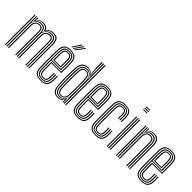

<svg xmlns="http://www.w3.org/2000/svg" viewBox="123 -1763 2733 2733"><g transform="rotate(45 1489.0 -396.5)"><path d="M525.2 0V-466.8Q525.2 -526.8 506.4 -560.4Q487.5 -594 425.5 -594Q387.8 -594 359.5 -576.2Q331.2 -558.5 315.2 -527.8H311.5Q303 -563.2 281.1 -578.6Q259.2 -594 218 -594Q180.5 -594 153.9 -576.9Q127.2 -559.8 110.2 -527.8H105.8L113 -600H128.5V-593.2L118.8 -554H122Q138.5 -579.5 163.5 -593.5Q188.5 -607.5 222.5 -607.5Q262 -607.5 284.4 -595Q306.8 -582.5 319.2 -554H323.5Q361 -607.5 430 -607.5Q475.5 -607.5 499.4 -591Q523.2 -574.5 532 -543.6Q540.8 -512.8 540.8 -469.2V0ZM53 0V-600H68.5V0ZM83.8 0V-600H99L95.8 -493.2H99.8Q113.5 -532.8 142.2 -556.4Q171 -580 214 -580Q258 -579.8 277.9 -559.5Q297.8 -539.2 302 -493.2H305.2Q319 -532.5 348.4 -556.4Q377.8 -580.2 420.8 -580Q474.8 -579.5 492.4 -550.4Q510 -521.2 510 -465.8V0H494.5V-464Q494.5 -513.2 479.2 -539.8Q464 -566.2 415.8 -566.2Q379 -566.2 354.5 -549.4Q330 -532.5 317.9 -506.9Q305.8 -481.2 305.8 -454.8V0H290.2V-464Q290.2 -513.2 274 -539.8Q257.8 -566.2 209 -566.2Q172.2 -566.2 147.9 -549.4Q123.5 -532.5 111.4 -506.9Q99.2 -481.2 99.2 -454.8V0ZM114.8 0V-456Q114.8 -493.5 137.4 -522.5Q160 -551.5 205.8 -551.5Q247.8 -551.5 261.4 -527.8Q275 -504 275 -461.5V0H259.5V-460.8Q259.5 -497.8 248.5 -517.8Q237.5 -537.8 203.8 -537.8Q167 -537.8 148.9 -514Q130.8 -490.2 130.8 -457.2V0ZM321 0V-456Q321 -493.5 343.9 -522.5Q366.8 -551.5 412.5 -551.5Q454.2 -551.5 466.8 -527.6Q479.2 -503.8 479.2 -461.5V0H464V-460.8Q464 -496.2 454.5 -517Q445 -537.8 410.2 -537.8Q373.5 -537.8 355 -514Q336.5 -490.2 336.5 -457.2V0Z M775.8 7.2Q705.8 7.2 672.5 -21.5Q639.2 -50.2 636.8 -121.2Q635.5 -155.8 634.9 -201.2Q634.2 -246.8 634.2 -296.1Q634.2 -345.5 634.9 -392.5Q635.5 -439.5 636.8 -477.2Q639.8 -546.5 671.9 -576.9Q704 -607.2 774.8 -607.2Q841.8 -607.2 873.8 -578.5Q905.8 -549.8 909 -479.5Q910 -451.2 910.4 -396.2Q910.8 -341.2 908 -277.2H711.2Q711.2 -195 713.5 -126.5Q714.8 -88 728.2 -72.2Q741.8 -56.5 775.8 -56.5Q806 -56.5 818.2 -71Q830.5 -85.5 832 -125Q833.5 -158 831 -209.5H846.5Q848.8 -157.5 847.5 -124.2Q845.5 -78.8 829.6 -61.2Q813.8 -43.8 775.8 -43.8Q734.2 -43.8 716.8 -62Q699.2 -80.2 697.8 -125Q696.8 -156 696.4 -203Q696 -250 696 -290H893.2Q895.2 -348.5 895 -400Q894.8 -451.5 893.5 -479.2Q890.8 -544.2 861.5 -569.4Q832.2 -594.5 774.8 -594.5Q710.8 -594.5 682.8 -566.5Q654.8 -538.5 652.2 -476.5Q650.5 -425.2 650 -360.5Q649.5 -295.8 650 -232.5Q650.5 -169.2 652 -122.5Q654.2 -58.2 683.4 -31.9Q712.5 -5.5 775.8 -5.5Q837.2 -5.5 863.9 -31.9Q890.5 -58.2 893.5 -122Q894.2 -138.8 894 -162Q893.8 -185.2 892.5 -209.5H908Q909 -187.8 909.4 -164Q909.8 -140.2 909 -121.2Q905.8 -51.5 875.2 -22.1Q844.8 7.2 775.8 7.2ZM775.8 -18.2Q719.5 -18.2 694.5 -41.8Q669.5 -65.2 667.2 -123Q666.2 -160 665.6 -206.4Q665 -252.8 665 -301.8Q665 -350.8 665.6 -395.9Q666.2 -441 667.5 -475.2Q669.8 -534.2 695.2 -558Q720.8 -581.8 774.8 -581.8Q825.2 -581.8 850.4 -559.4Q875.5 -537 878.2 -478.5Q879.2 -455.5 879.6 -408.4Q880 -361.2 878.2 -302.8H680.5Q680.5 -251.2 680.8 -211Q681 -170.8 682 -124.2Q682.8 -73.8 703.5 -52.4Q724.2 -31 775.8 -31Q820.5 -31 840.4 -50.9Q860.2 -70.8 862.8 -123Q864.2 -157.8 861.8 -209.5H877.2Q879.8 -158 878.2 -122.5Q875.5 -64.8 852.5 -41.5Q829.5 -18.2 775.8 -18.2ZM680.8 -315.5H863.2Q864.8 -366.5 864.2 -411.2Q863.8 -456 862.8 -478Q860.5 -529.8 839.2 -549.4Q818 -569 774.8 -569Q728.5 -569 706.6 -548.1Q684.8 -527.2 682.8 -474.5Q682 -448 681.4 -403.9Q680.8 -359.8 680.8 -315.5ZM696 -328.2Q696.2 -359.8 696.6 -398.2Q697 -436.8 698 -473.8Q699.8 -519.5 717.5 -537.9Q735.2 -556.2 774.8 -556.2Q812.5 -556.2 829 -538.4Q845.5 -520.5 847.5 -477Q848.2 -459 848.8 -419Q849.2 -379 847.8 -328.2ZM711.5 -341H832.5Q833.8 -385.2 833.2 -422.9Q832.8 -460.5 832 -476.5Q830.5 -514.2 817.4 -528.9Q804.2 -543.5 774.8 -543.5Q742.5 -543.5 728.6 -527.9Q714.8 -512.2 713.5 -473Q712.8 -443.8 712.2 -411.2Q711.8 -378.8 711.5 -341ZM746 -645 828 -772H846L760.5 -645ZM803.5 -645 897.5 -772H915.5L818.5 -645ZM774.8 -645 862.8 -772H880.8L789.5 -645Z M1281.8 0H1266.2V-800H1281.8ZM1251 0H1236.5L1239.2 -118.2L1235.5 -118.5Q1228.2 -73.8 1198.9 -45.9Q1169.5 -18 1123 -18Q1076.8 -18 1053.6 -46.1Q1030.5 -74.2 1026.8 -135Q1023 -212 1022.8 -294.1Q1022.5 -376.2 1026.8 -466Q1029.8 -521.2 1056.1 -551.2Q1082.5 -581.2 1134.2 -581.2Q1177 -581.2 1202.5 -554.4Q1228 -527.5 1234.8 -487.8H1238.2L1235.5 -611.5V-800H1251ZM1116 7.2Q1057.5 7.2 1029.1 -27.4Q1000.8 -62 996.2 -135Q988 -291 996.2 -466.2Q1004.2 -607 1123.2 -607Q1152.5 -607 1176.6 -595Q1200.8 -583 1215 -559.2H1218.8L1205 -692.5V-800H1221.2V-659.2L1230.2 -530.8H1224.5Q1197.8 -594.2 1128.5 -594.2Q1071.5 -594.2 1043.2 -560.9Q1015 -527.5 1011.8 -466.5Q1007.5 -382.5 1007.5 -301.2Q1007.5 -220 1011.8 -135.2Q1015.5 -70.8 1040.2 -38Q1065 -5.2 1119 -5.2Q1156.5 -5.2 1184.5 -24.9Q1212.5 -44.5 1225.5 -75.5H1229L1224.8 0H1210.5L1210.8 -6.8L1215 -40.5H1211.8Q1180 7.2 1116 7.2ZM1130 -30.8Q1181 -30.8 1205.6 -64.2Q1230.2 -97.8 1232.2 -140Q1235.2 -223.2 1235.5 -304.6Q1235.8 -386 1232.5 -462.2Q1231 -489.2 1221.2 -513.5Q1211.5 -537.8 1191 -553.1Q1170.5 -568.5 1136.8 -568.5Q1046.5 -568.5 1042.2 -466Q1038.8 -376.5 1038.9 -300.2Q1039 -224 1042.2 -135Q1044.2 -83.5 1064.4 -57.1Q1084.5 -30.8 1130 -30.8ZM1133.8 -44Q1094.8 -44 1076.9 -66.9Q1059 -89.8 1057.2 -135.2Q1054.2 -221.5 1054.4 -303.5Q1054.5 -385.5 1057.2 -465.8Q1060.5 -556.2 1139 -556.2Q1182.5 -556.2 1199.2 -527.5Q1216 -498.8 1217.8 -462.8Q1220.5 -384.5 1220.5 -304.4Q1220.5 -224.2 1217.5 -140Q1216 -99 1195.1 -71.5Q1174.2 -44 1133.8 -44ZM1133.8 -56.5Q1168.5 -56.5 1184.5 -80.8Q1200.5 -105 1202.2 -140Q1205.5 -221.8 1205.4 -303.8Q1205.2 -385.8 1202.2 -462.5Q1201 -494.5 1187.9 -519Q1174.8 -543.5 1139 -543.5Q1075.8 -543.5 1072.8 -466Q1069.5 -383.2 1069.5 -303.5Q1069.5 -223.8 1072.8 -135.2Q1074.2 -96.2 1088.5 -76.4Q1102.8 -56.5 1133.8 -56.5Z M1519.5 7.2Q1449.5 7.2 1416.2 -21.5Q1383 -50.2 1380.5 -121.2Q1379.2 -155.8 1378.6 -201.2Q1378 -246.8 1378 -296.1Q1378 -345.5 1378.6 -392.5Q1379.2 -439.5 1380.5 -477.2Q1383.5 -546.5 1415.6 -576.9Q1447.8 -607.2 1518.5 -607.2Q1585.5 -607.2 1617.5 -578.5Q1649.5 -549.8 1652.8 -479.5Q1653.8 -451.2 1654.1 -396.2Q1654.5 -341.2 1651.8 -277.2H1455Q1455 -195 1457.2 -126.5Q1458.5 -88 1472 -72.2Q1485.5 -56.5 1519.5 -56.5Q1549.8 -56.5 1562 -71Q1574.2 -85.5 1575.8 -125Q1577.2 -158 1574.8 -209.5H1590.2Q1592.5 -157.5 1591.2 -124.2Q1589.2 -78.8 1573.4 -61.2Q1557.5 -43.8 1519.5 -43.8Q1478 -43.8 1460.5 -62Q1443 -80.2 1441.5 -125Q1440.5 -156 1440.1 -203Q1439.8 -250 1439.8 -290H1637Q1639 -348.5 1638.8 -400Q1638.5 -451.5 1637.2 -479.2Q1634.5 -544.2 1605.2 -569.4Q1576 -594.5 1518.5 -594.5Q1454.5 -594.5 1426.5 -566.5Q1398.5 -538.5 1396 -476.5Q1394.2 -425.2 1393.8 -360.5Q1393.2 -295.8 1393.8 -232.5Q1394.2 -169.2 1395.8 -122.5Q1398 -58.2 1427.1 -31.9Q1456.2 -5.5 1519.5 -5.5Q1581 -5.5 1607.6 -31.9Q1634.2 -58.2 1637.2 -122Q1638 -138.8 1637.8 -162Q1637.5 -185.2 1636.2 -209.5H1651.8Q1652.8 -187.8 1653.1 -164Q1653.5 -140.2 1652.8 -121.2Q1649.5 -51.5 1619 -22.1Q1588.5 7.2 1519.5 7.2ZM1519.5 -18.2Q1463.2 -18.2 1438.2 -41.8Q1413.2 -65.2 1411 -123Q1410 -160 1409.4 -206.4Q1408.8 -252.8 1408.8 -301.8Q1408.8 -350.8 1409.4 -395.9Q1410 -441 1411.2 -475.2Q1413.5 -534.2 1439 -558Q1464.5 -581.8 1518.5 -581.8Q1569 -581.8 1594.1 -559.4Q1619.2 -537 1622 -478.5Q1623 -455.5 1623.4 -408.4Q1623.8 -361.2 1622 -302.8H1424.2Q1424.2 -251.2 1424.5 -211Q1424.8 -170.8 1425.8 -124.2Q1426.5 -73.8 1447.2 -52.4Q1468 -31 1519.5 -31Q1564.2 -31 1584.1 -50.9Q1604 -70.8 1606.5 -123Q1608 -157.8 1605.5 -209.5H1621Q1623.5 -158 1622 -122.5Q1619.2 -64.8 1596.2 -41.5Q1573.2 -18.2 1519.5 -18.2ZM1424.5 -315.5H1607Q1608.5 -366.5 1608 -411.2Q1607.5 -456 1606.5 -478Q1604.2 -529.8 1583 -549.4Q1561.8 -569 1518.5 -569Q1472.2 -569 1450.4 -548.1Q1428.5 -527.2 1426.5 -474.5Q1425.8 -448 1425.1 -403.9Q1424.5 -359.8 1424.5 -315.5ZM1439.8 -328.2Q1440 -359.8 1440.4 -398.2Q1440.8 -436.8 1441.8 -473.8Q1443.5 -519.5 1461.2 -537.9Q1479 -556.2 1518.5 -556.2Q1556.2 -556.2 1572.8 -538.4Q1589.2 -520.5 1591.2 -477Q1592 -459 1592.5 -419Q1593 -379 1591.5 -328.2ZM1455.2 -341H1576.2Q1577.5 -385.2 1577 -422.9Q1576.5 -460.5 1575.8 -476.5Q1574.2 -514.2 1561.1 -528.9Q1548 -543.5 1518.5 -543.5Q1486.2 -543.5 1472.4 -527.9Q1458.5 -512.2 1457.2 -473Q1456.5 -443.8 1456 -411.2Q1455.5 -378.8 1455.2 -341Z M1876 7.2Q1807.2 7.2 1774 -21.4Q1740.8 -50 1738.2 -121.2Q1737 -155.8 1736.4 -201.2Q1735.8 -246.8 1735.8 -296.1Q1735.8 -345.5 1736.4 -392.5Q1737 -439.5 1738.2 -477.2Q1741.2 -546.8 1773 -577Q1804.8 -607.2 1875.2 -607.2Q1943.8 -607.2 1976.1 -578.4Q2008.5 -549.5 2010.5 -480Q2010.8 -462 2010.6 -438.1Q2010.5 -414.2 2009.5 -392.2H1994Q1995 -412.5 1995.2 -436Q1995.5 -459.5 1995 -479.5Q1993.2 -541.2 1965.6 -567.9Q1938 -594.5 1875.2 -594.5Q1811.5 -594.5 1783.9 -566.8Q1756.2 -539 1753.8 -476.5Q1752 -425.2 1751.5 -360.6Q1751 -296 1751.5 -232.8Q1752 -169.5 1753.5 -122.5Q1755.8 -59.2 1784.9 -32.4Q1814 -5.5 1876 -5.5Q1937.8 -5.5 1965.1 -32.2Q1992.5 -59 1995 -121.8Q1995.8 -140.8 1995.6 -160.9Q1995.5 -181 1994 -209.5H2009.5Q2010.5 -186.5 2010.9 -166Q2011.2 -145.5 2010.5 -121.2Q2007.5 -52.5 1976.8 -22.6Q1946 7.2 1876 7.2ZM1876 -18.2Q1821.2 -18.2 1796 -43Q1770.8 -67.8 1768.8 -123Q1767.8 -160 1767.2 -206.5Q1766.8 -253 1766.6 -302Q1766.5 -351 1767.1 -396.1Q1767.8 -441.2 1769 -475.5Q1771.2 -535.5 1797 -558.6Q1822.8 -581.8 1875.2 -581.8Q1929.2 -581.8 1953.8 -558.5Q1978.2 -535.2 1979.8 -478.8Q1980 -461.2 1979.9 -438.9Q1979.8 -416.5 1978.8 -392.2H1963.2Q1964.5 -417.5 1964.5 -440.1Q1964.5 -462.8 1964.2 -478.5Q1963.2 -529.5 1941.9 -549.2Q1920.5 -569 1875.2 -569Q1830.5 -569 1808.4 -548.9Q1786.2 -528.8 1784.2 -474.5Q1783.2 -447 1782.6 -404.5Q1782 -362 1781.6 -312.8Q1781.2 -263.5 1781.6 -214.9Q1782 -166.2 1783.2 -126.2Q1785.2 -72.8 1807.1 -51.9Q1829 -31 1876 -31Q1921.2 -31 1941.8 -51.2Q1962.2 -71.5 1964.2 -122.5Q1965 -140.2 1964.9 -160.2Q1964.8 -180.2 1963.2 -209.5H1978.8Q1980.2 -178.8 1980.2 -159.6Q1980.2 -140.5 1979.8 -122.2Q1977 -65.8 1953.6 -42Q1930.2 -18.2 1876 -18.2ZM1876 -43.8Q1836.5 -43.8 1818.6 -61.8Q1800.8 -79.8 1799.2 -126.8Q1798 -173.8 1797.5 -236.1Q1797 -298.5 1797.6 -361.5Q1798.2 -424.5 1799.5 -473.8Q1801.2 -521 1819.2 -538.6Q1837.2 -556.2 1875.2 -556.2Q1914.2 -556.2 1931.2 -538.6Q1948.2 -521 1949 -477.2Q1949.2 -460.8 1949.2 -439.8Q1949.2 -418.8 1948 -392.2H1932.5Q1933.8 -419 1933.8 -440.1Q1933.8 -461.2 1933.5 -476.8Q1933 -513 1920.4 -528.2Q1907.8 -543.5 1875.2 -543.5Q1843.5 -543.5 1829.9 -528.2Q1816.2 -513 1815 -473Q1813.8 -428.8 1813.1 -368.2Q1812.5 -307.8 1812.9 -244.1Q1813.2 -180.5 1815 -126.5Q1816.2 -88 1829.6 -72.2Q1843 -56.5 1876 -56.5Q1908 -56.5 1920.2 -71.9Q1932.5 -87.2 1933.5 -124.5Q1934 -143 1934 -161.2Q1934 -179.5 1932.5 -209.5H1948Q1949.2 -181 1949.4 -160.5Q1949.5 -140 1949 -124Q1947.2 -79.8 1931 -61.8Q1914.8 -43.8 1876 -43.8Z M2101.2 -786.5V-800H2178.2V-786.5ZM2101.2 -759.2V-772.8H2178.2V-759.2ZM2101.2 -732V-745.5H2178.2V-732ZM2163 0V-600H2178.5V0ZM2101.5 0V-600H2117V0ZM2132.2 0V-600H2147.8V0Z M2554.2 0V-466.8Q2554.2 -486.2 2551.4 -508.2Q2548.5 -530.2 2538.5 -549.8Q2528.5 -569.2 2507.2 -581.6Q2486 -594 2449.2 -594Q2411.8 -594 2385.2 -576.9Q2358.8 -559.8 2341.8 -527.8H2337.2L2344 -600H2359.5L2359.8 -593.5L2350.5 -554H2353.5Q2370 -579.5 2394.8 -593.5Q2419.5 -607.5 2453.5 -607.5Q2496.2 -607.5 2520 -592.8Q2543.8 -578 2554.2 -555.6Q2564.8 -533.2 2567.1 -509.9Q2569.5 -486.5 2569.5 -469.2V0ZM2284.5 0V-600H2300V0ZM2315.2 0V-600H2330.5L2327.2 -493.2H2331.2Q2345 -532.8 2373.6 -556.5Q2402.2 -580.2 2445.2 -580Q2497.2 -579.8 2518 -550.5Q2538.8 -521.2 2538.8 -465.8V0H2523.5V-464Q2523.5 -511.5 2506.2 -538.9Q2489 -566.2 2440 -566.2Q2403.2 -566.2 2379 -549.4Q2354.8 -532.5 2342.8 -506.9Q2330.8 -481.2 2330.8 -454.8V0ZM2346.2 0V-456Q2346.2 -493.5 2368.8 -522.5Q2391.2 -551.5 2436.8 -551.5Q2470 -551.5 2485 -537.4Q2500 -523.2 2504.1 -502.5Q2508.2 -481.8 2508.2 -461.5V0H2492.8V-460.8Q2492.8 -477.5 2489.9 -495.4Q2487 -513.2 2474.9 -525.5Q2462.8 -537.8 2434.8 -537.8Q2398 -537.8 2380.1 -514Q2362.2 -490.2 2362.2 -457.2V0Z M2804.5 7.2Q2734.5 7.2 2701.2 -21.5Q2668 -50.2 2665.5 -121.2Q2664.2 -155.8 2663.6 -201.2Q2663 -246.8 2663 -296.1Q2663 -345.5 2663.6 -392.5Q2664.2 -439.5 2665.5 -477.2Q2668.5 -546.5 2700.6 -576.9Q2732.8 -607.2 2803.5 -607.2Q2870.5 -607.2 2902.5 -578.5Q2934.5 -549.8 2937.8 -479.5Q2938.8 -451.2 2939.1 -396.2Q2939.5 -341.2 2936.8 -277.2H2740Q2740 -195 2742.2 -126.5Q2743.5 -88 2757 -72.2Q2770.5 -56.5 2804.5 -56.5Q2834.8 -56.5 2847 -71Q2859.2 -85.5 2860.8 -125Q2862.2 -158 2859.8 -209.5H2875.2Q2877.5 -157.5 2876.2 -124.2Q2874.2 -78.8 2858.4 -61.2Q2842.5 -43.8 2804.5 -43.8Q2763 -43.8 2745.5 -62Q2728 -80.2 2726.5 -125Q2725.5 -156 2725.1 -203Q2724.8 -250 2724.8 -290H2922Q2924 -348.5 2923.8 -400Q2923.5 -451.5 2922.2 -479.2Q2919.5 -544.2 2890.2 -569.4Q2861 -594.5 2803.5 -594.5Q2739.5 -594.5 2711.5 -566.5Q2683.5 -538.5 2681 -476.5Q2679.2 -425.2 2678.8 -360.5Q2678.2 -295.8 2678.8 -232.5Q2679.2 -169.2 2680.8 -122.5Q2683 -58.2 2712.1 -31.9Q2741.2 -5.5 2804.5 -5.5Q2866 -5.5 2892.6 -31.9Q2919.2 -58.2 2922.2 -122Q2923 -138.8 2922.8 -162Q2922.5 -185.2 2921.2 -209.5H2936.8Q2937.8 -187.8 2938.1 -164Q2938.5 -140.2 2937.8 -121.2Q2934.5 -51.5 2904 -22.1Q2873.5 7.2 2804.5 7.2ZM2804.5 -18.2Q2748.2 -18.2 2723.2 -41.8Q2698.2 -65.2 2696 -123Q2695 -160 2694.4 -206.4Q2693.8 -252.8 2693.8 -301.8Q2693.8 -350.8 2694.4 -395.9Q2695 -441 2696.2 -475.2Q2698.5 -534.2 2724 -558Q2749.5 -581.8 2803.5 -581.8Q2854 -581.8 2879.1 -559.4Q2904.2 -537 2907 -478.5Q2908 -455.5 2908.4 -408.4Q2908.8 -361.2 2907 -302.8H2709.2Q2709.2 -251.2 2709.5 -211Q2709.8 -170.8 2710.8 -124.2Q2711.5 -73.8 2732.2 -52.4Q2753 -31 2804.5 -31Q2849.2 -31 2869.1 -50.9Q2889 -70.8 2891.5 -123Q2893 -157.8 2890.5 -209.5H2906Q2908.5 -158 2907 -122.5Q2904.2 -64.8 2881.2 -41.5Q2858.2 -18.2 2804.5 -18.2ZM2709.5 -315.5H2892Q2893.5 -366.5 2893 -411.2Q2892.5 -456 2891.5 -478Q2889.2 -529.8 2868 -549.4Q2846.8 -569 2803.5 -569Q2757.2 -569 2735.4 -548.1Q2713.5 -527.2 2711.5 -474.5Q2710.8 -448 2710.1 -403.9Q2709.5 -359.8 2709.5 -315.5ZM2724.8 -328.2Q2725 -359.8 2725.4 -398.2Q2725.8 -436.8 2726.8 -473.8Q2728.5 -519.5 2746.2 -537.9Q2764 -556.2 2803.5 -556.2Q2841.2 -556.2 2857.8 -538.4Q2874.2 -520.5 2876.2 -477Q2877 -459 2877.5 -419Q2878 -379 2876.5 -328.2ZM2740.2 -341H2861.2Q2862.5 -385.2 2862 -422.9Q2861.5 -460.5 2860.8 -476.5Q2859.2 -514.2 2846.1 -528.9Q2833 -543.5 2803.5 -543.5Q2771.2 -543.5 2757.4 -527.9Q2743.5 -512.2 2742.2 -473Q2741.5 -443.8 2741 -411.2Q2740.5 -378.8 2740.2 -341Z"/></g></svg>

Font: Big Shoulders Inline Display Medium
Style: Regular
Weight: 500
Designer: Patric King
Foundry: XO Type Co
Version: Version 1.000